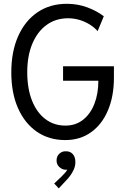

<svg xmlns="http://www.w3.org/2000/svg" viewBox="-20 -748 680 1036"><path d="M332 7.8Q244.1 7.8 178.7 -37.4Q113.3 -82.5 77.1 -164.6Q41 -246.6 41 -357.4Q41 -469.7 78.1 -553Q115.2 -636.2 182.6 -681.9Q250 -727.5 340.8 -727.5Q398.9 -727.5 450.9 -708.3Q502.9 -689 540 -660.2L506.8 -580.1Q488.3 -601.1 462.6 -616.7Q437 -632.3 407.5 -640.9Q377.9 -649.4 347.7 -649.4Q280.8 -649.4 231.2 -613.3Q181.6 -577.1 154.3 -511.7Q127 -446.3 127 -358.4Q127 -271 152.3 -206.3Q177.7 -141.6 224.1 -106Q270.5 -70.3 333 -70.3Q388.2 -70.3 428 -101.6Q467.8 -132.8 489.3 -187.5Q510.7 -242.2 510.7 -312.5H320.3V-390.6H594.7V-329.1Q594.7 -229 562.7 -153.1Q530.8 -77.1 471.7 -34.7Q412.6 7.8 332 7.8ZM296.9 268.6 272.5 242.2 312.5 204.1Q322.8 194.3 331.3 184.3Q339.8 174.3 344.7 164.3Q349.6 154.3 348.6 144.5L364.3 142.6Q362.3 152.8 355.2 160.4Q348.1 168 335 168Q316.9 168 301 154.1Q285.2 140.1 285.2 118.2Q285.2 95.2 300.3 81.3Q315.4 67.4 335 68.4Q357.9 67.4 372.3 83Q386.7 98.6 386.7 126Q386.7 147.9 377.9 167.2Q369.1 186.5 357.9 201.2Q346.7 215.8 338.9 223.6Z"/></svg>

Font: Reddit Sans Condensed
Style: Regular
Weight: 400
Designer: Stephen Hutchings
Foundry: Reddit
Version: Version 1.014